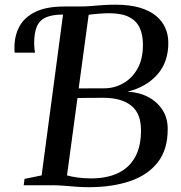

<svg xmlns="http://www.w3.org/2000/svg" viewBox="-20 -770 754 798"><path d="M349 8Q322 8 296 6Q270 4 246 2Q222 0 201.5 0H78.5L82 -26.5L153 -41L242 -709.5L231 -726.5L247 -743H308Q335.5 -743 359.2 -745Q383 -747 407 -748.8Q431 -750.5 459 -750.5Q520 -750.5 562 -737.8Q604 -725 629.8 -703Q655.5 -681 667.5 -652.8Q679.5 -624.5 679.5 -594Q680.5 -514 634.8 -461.2Q589 -408.5 510 -389Q559 -386.5 596.5 -366.5Q634 -346.5 655.5 -313Q677 -279.5 677 -234Q677.5 -149 635.8 -95.5Q594 -42 520 -17Q446 8 349 8ZM307 -402.5Q331 -402.5 358.2 -402.8Q385.5 -403 413.5 -403Q455.5 -403 492.2 -423.8Q529 -444.5 551.8 -485Q574.5 -525.5 574 -585.5Q574 -625 560.8 -654Q547.5 -683 516.8 -699Q486 -715 433 -715Q417.5 -715 393.2 -713.2Q369 -711.5 348.5 -708.5ZM359 -28.5Q424.5 -28.5 471 -50.8Q517.5 -73 542 -117.8Q566.5 -162.5 566 -231Q565.5 -299.5 524.8 -331.5Q484 -363.5 410 -363.5Q374 -363.5 346.8 -363.2Q319.5 -363 302 -362.5L258.5 -41Q275.5 -36 302.2 -32.2Q329 -28.5 359 -28.5ZM41 -551Q40.5 -555.5 40.2 -560.5Q40 -565.5 40 -571.5Q40 -622 61 -660.5Q82 -699 127.8 -721Q173.5 -743 247 -743L242 -709.5Q197.5 -709.5 171 -697.8Q144.5 -686 133.2 -659.8Q122 -633.5 122 -590.5Q122 -579 122.8 -570Q123.5 -561 125.5 -551Z"/></svg>

Font: Merriweather 96pt
Style: Italic
Weight: 400
Italic angle: -7.8°
Version: Version 2.101